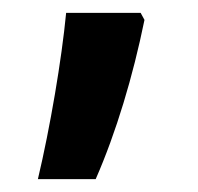

<svg xmlns="http://www.w3.org/2000/svg" viewBox="-20 -149 308 299"><path d="M39 130H129C161 57 187 -30 205 -118L199 -129H83C76 -56 58 50 39 130Z"/></svg>

Font: Noto Sans Devanagari UI Condensed SemiBold
Style: Regular
Weight: 600
Width: 3
Designer: Jelle Bosma - Monotype Design Team
Foundry: Monotype Imaging Inc.
Version: Version 2.003